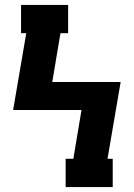

<svg xmlns="http://www.w3.org/2000/svg" viewBox="-20 -755 540 775"><path d="M245 0V-114H276L309 -311H33L86 -621H65V-735H255V-621H224L191 -424H467L414 -114H435V0Z"/></svg>

Font: Iosevka Curly Slab Heavy
Style: Regular
Weight: 900
Monospace: yes
Designer: Belleve Invis
Foundry: Belleve Invis
Version: Version 22.1.2; ttfautohint (v1.8.4)